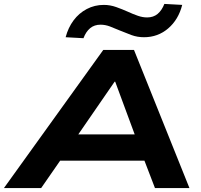

<svg xmlns="http://www.w3.org/2000/svg" viewBox="-58 -960 1027 980"><path d="M-38 0 469 -705H626L909 0H733L657 -198L727 -140H198L290 -199L152 0ZM527 -543 312 -231 277 -274H690L645 -232L530 -543ZM368 -765 277 -770Q290 -819 317.5 -856Q345 -893 385 -914Q425 -935 472 -935Q504 -935 535 -924Q566 -913 595 -900Q621 -888 645.5 -879.5Q670 -871 693 -871Q725 -871 746.5 -889Q768 -907 781 -940L872 -935Q853 -860 800.5 -815Q748 -770 677 -770Q643 -770 613 -781Q583 -792 552 -805Q527 -816 503 -825Q479 -834 455 -834Q424 -834 402.5 -816.5Q381 -799 368 -765Z"/></svg>

Font: Nunito Sans 10pt Expanded ExtraBold
Style: Italic
Weight: 800
Width: 7
Italic angle: -9°
Designer: Vernon Adams
Foundry: Vernon Adams
Version: Version 3.101;gftools[0.9.27]